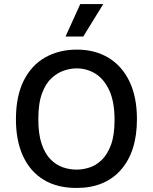

<svg xmlns="http://www.w3.org/2000/svg" viewBox="-20 -919 758 952"><path d="M359 13Q263 13 196 -28Q129 -69 94 -145.5Q59 -222 59 -327Q59 -442 97.5 -519Q136 -596 204.5 -634.5Q273 -673 361 -673Q451 -673 518 -632.5Q585 -592 622 -515Q659 -438 659 -328Q659 -168 580 -77.5Q501 13 359 13ZM359 -78Q390 -78 422.5 -88Q455 -98 483.5 -125Q512 -152 530 -200Q548 -248 548 -324Q548 -414 522 -470.5Q496 -527 453.5 -553.5Q411 -580 360 -580Q331 -580 298.5 -569.5Q266 -559 236.5 -532.5Q207 -506 188.5 -456.5Q170 -407 170 -328Q170 -254 186.5 -205.5Q203 -157 230.5 -129Q258 -101 291.5 -89.5Q325 -78 359 -78ZM393 -738H305L378 -899H492Z"/></svg>

Font: Bricolage Grotesque 10pt Medium
Style: Regular
Weight: 500
Designer: Mathieu Triay
Foundry: Atelier Triay
Version: Version 1.000; ttfautohint (v1.8.4.7-5d5b);gftools[0.9.32]